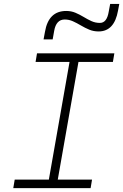

<svg xmlns="http://www.w3.org/2000/svg" viewBox="-20 -968 634 988"><path d="M48.3 0 55.7 -43.9H231.4L337.9 -649.4H163.1L170.4 -693.4H568.4L561 -649.4H383.8L277.3 -43.9H453.6L446.3 0ZM204.1 -765.1 211.4 -804.2Q229.5 -911.6 320.8 -911.6Q346.7 -911.6 368.4 -902.3Q390.1 -893.1 410.2 -880.9Q430.2 -868.7 450.4 -859.4Q470.7 -850.1 494.1 -850.1Q530.3 -850.1 539.6 -908.7L546.9 -947.8H593.8L587.4 -913.6Q568.4 -806.2 487.3 -806.2Q461.4 -806.2 439.2 -815.4Q417 -824.7 396.5 -836.9Q376 -849.1 355.5 -858.4Q335 -867.7 313 -867.7Q269 -867.7 258.8 -809.1L251 -765.1Z"/></svg>

Font: Cascadia Mono NF ExtraLight
Style: Italic
Weight: 200
Italic angle: -10°
Monospace: yes
Designer: Aaron Bell
Foundry: Saja Typeworks
Version: Version 2404.023; ttfautohint (v1.8.4)